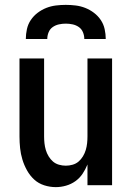

<svg xmlns="http://www.w3.org/2000/svg" viewBox="-20 -760 540 788"><path d="M209 8Q185 8 161.5 0.5Q138 -7 120.5 -23Q103 -39 91 -60.5Q79 -82 72 -105Q65 -128 62.5 -152Q60 -176 60 -200V-520H161V-200Q161 -186 162.5 -172Q164 -158 168 -144.5Q172 -131 179.5 -118.5Q187 -106 197.5 -97Q208 -88 222 -84Q236 -80 250 -80Q264 -80 278 -84Q292 -88 302.5 -97Q313 -106 320.5 -118.5Q328 -131 332 -144.5Q336 -158 337.5 -172Q339 -186 339 -200V-520H440V0H339V-85Q331 -65 319 -47Q307 -29 289.5 -16.5Q272 -4 251 2Q230 8 209 8ZM86 -600Q86 -620 90.5 -640.5Q95 -661 106.5 -678Q118 -695 134.5 -707.5Q151 -720 170 -727.5Q189 -735 209.5 -737.5Q230 -740 250 -740Q270 -740 290.5 -737.5Q311 -735 330 -727.5Q349 -720 365.5 -707.5Q382 -695 393.5 -678Q405 -661 409.5 -640.5Q414 -620 414 -600H326Q326 -614 320.5 -627.5Q315 -641 303.5 -649Q292 -657 278 -660Q264 -663 250 -663Q236 -663 222 -660Q208 -657 196.5 -649Q185 -641 179.5 -627.5Q174 -614 174 -600Z"/></svg>

Font: Zed Mono Semibold
Style: Regular
Weight: 600
Monospace: yes
Designer: Belleve Invis
Foundry: Belleve Invis
Version: Version 1.0.0; ttfautohint (v1.8.4)